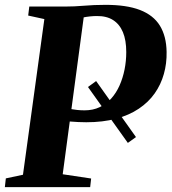

<svg xmlns="http://www.w3.org/2000/svg" viewBox="-33 -770 706 790"><path d="M526.5 -206 493 -182 329 -412 362.5 -436.5ZM-13 0 -9 -36 61.5 -51 149.5 -691.5 83 -706 87.5 -743H233Q273.5 -743 313.5 -746.5Q353.5 -750 398.5 -750Q487 -750.5 542.8 -729Q598.5 -707.5 625 -664.2Q651.5 -621 652.5 -556.5Q653.5 -509 641.2 -465.5Q629 -422 603.5 -385.8Q578 -349.5 538.2 -322.8Q498.5 -296 444.5 -281.5Q390.5 -267 322 -267Q307.5 -267 289.5 -267.8Q271.5 -268.5 255.5 -270Q239.5 -271.5 230.5 -273L231 -326.5Q242.5 -324 256.5 -321.5Q270.5 -319 285.2 -317.5Q300 -316 315 -316Q349.5 -316 377 -329Q404.5 -342 425 -365Q445.5 -388 459 -418.5Q472.5 -449 479.5 -484Q486.5 -519 486.5 -555.5Q486.5 -604.5 472.8 -637.5Q459 -670.5 432.2 -687.5Q405.5 -704.5 365.5 -704Q352 -704 337.5 -702.5Q323 -701 308.2 -698Q293.5 -695 277.5 -690L315 -725.5L225 -53L342 -35.5L338 0Z"/></svg>

Font: Merriweather 72pt ExtraBold
Style: Italic
Weight: 800
Italic angle: -7.8°
Version: Version 2.101